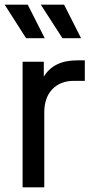

<svg xmlns="http://www.w3.org/2000/svg" viewBox="-25 -804 395 824"><path d="M72 -539H163V-475Q205 -545 306 -545H339V-457H292Q234 -457 199.5 -421Q165 -385 165 -321V0H72ZM150 -784H250L323 -640H243ZM94 -784 167 -640H87L-5 -784Z"/></svg>

Font: Evergrow Sans 
Style: Medium
Weight: 500
Foundry: 10Web
Version: Version 1.000